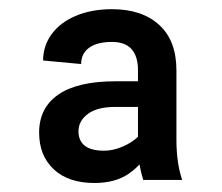

<svg xmlns="http://www.w3.org/2000/svg" viewBox="-20 -742 490 424"><path d="M227.5 -649.4Q194.8 -649.4 177 -636.7Q159.2 -624 159.2 -600.6L75.2 -608.4Q75.2 -640.6 94 -666.5Q112.8 -692.4 147.5 -707Q182.1 -721.7 227.5 -721.7Q293.5 -721.7 331.5 -687Q369.6 -652.3 369.6 -586.9V-433.6Q369.6 -382.3 382.3 -344.7H296.4Q284.7 -381.3 284.7 -420.9V-586.9Q284.7 -617.7 270.5 -633.5Q256.3 -649.4 227.5 -649.4ZM306.2 -505.9H234.9Q194.8 -505.9 174.1 -490.5Q153.3 -475.1 153.3 -452.1Q153.3 -431.2 167.2 -420.2Q181.2 -409.2 210 -409.2Q229.5 -409.2 250.2 -418Q271 -426.8 284.7 -439.9Q298.3 -453.1 298.3 -464.8L307.1 -407.2Q294.4 -379.4 264.6 -358.6Q234.9 -337.9 188.5 -337.9Q130.9 -337.9 98.6 -368.2Q66.4 -398.4 66.4 -449.2Q66.4 -503.9 108.9 -533.2Q151.4 -562.5 234.9 -562.5H306.2Z"/></svg>

Font: Inter RS Variable
Style: Regular
Weight: 400
Designer: Rasmus Andersson (customised by Maria Ramos and Noel Pretorius)
Foundry: rsms
Version: Version 3.001;Glyphs 3.2.3 (3260)